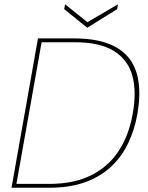

<svg xmlns="http://www.w3.org/2000/svg" viewBox="-20 -880 695 900"><path d="M34 0 158 -700H326Q451 -700 523.5 -659Q596 -618 620 -539Q644 -460 624 -346Q611 -272 581 -209Q551 -146 501 -99Q451 -52 379 -26Q307 0 210 0ZM57 -18H211Q325 -18 405.5 -57.5Q486 -97 535 -170.5Q584 -244 602 -346Q621 -449 600.5 -524.5Q580 -600 514 -641Q448 -682 329 -682H175ZM533 -860 529 -837 389 -750 281 -837 285 -860 390 -776Z"/></svg>

Font: DM Sans Thin
Style: Italic
Weight: 250
Italic angle: -10°
Designer: Colophon Foundry, Jonny Pinhorn
Foundry: Colophon Foundry
Version: Version 4.004;gftools[0.9.30]